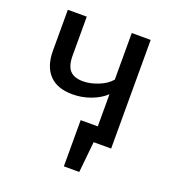

<svg xmlns="http://www.w3.org/2000/svg" viewBox="-125 -626 799 875"><g transform="rotate(20 274.5 -188.5)"><path d="M365.2 -526.9H457V0H372.1L356.9 149.9H282.2V-74.2H365.2V-230Q336.4 -203.1 293.9 -187.5Q251.5 -171.9 206.1 -171.9Q131.3 -171.9 93.3 -212.6Q55.2 -253.4 55.2 -328.1V-526.9H147V-338.9Q147 -288.6 167.2 -266.4Q187.5 -244.1 231 -244.1Q266.1 -244.1 304.9 -259.8Q343.8 -275.4 365.2 -300.8Z"/></g></svg>

Font: FiraGO
Style: Regular
Weight: 400
Designer: bBox Type
Foundry: bBox Type GmbH
Version: Version 1.001;PS 001.001;hotconv 1.0.88;makeotf.lib2.5.64775